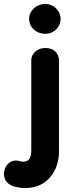

<svg xmlns="http://www.w3.org/2000/svg" viewBox="-84 -724 384 976"><path d="M146 -552C189 -552 224 -584 224 -629C224 -669 189 -704 146 -704C101 -704 64 -669 64 -629C64 -584 101 -552 146 -552ZM43 232C96 232 138 214 169 179C200 144 216 98 216 43V-416C216 -452 190 -480 147 -480C104 -480 75 -451 75 -418V40C75 79 62 98 35 98C29 98 22 97 13 94C7 93 1 92 -4 92C-35 92 -64 121 -64 160C-64 185 -50 211 -18 222C-1 227 18 232 43 232Z"/></svg>

Font: Dongle
Style: Bold
Weight: 700
Designer: Yanghee Ryu
Foundry: Yanghee Ryu
Version: Version 2.000